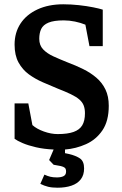

<svg xmlns="http://www.w3.org/2000/svg" viewBox="-20 -684 568 895"><path d="M248 191Q222 191 204 186.5Q186 182 168 173L187 130Q202 137 215 140Q228 143 245 143Q265 143 276.5 137Q288 131 288 116Q288 103 282 98Q276 93 263 90L230 84L209 62L230 13Q185 11 148 2.5Q111 -6 85.5 -17Q60 -28 48 -37V-202H112L131 -101Q151 -83 184.5 -71Q218 -59 249 -59Q295 -59 323 -69Q351 -79 363.5 -100Q376 -121 376 -156Q376 -177 370 -192.5Q364 -208 349.5 -220.5Q335 -233 310 -245Q285 -257 249 -271Q215 -285 179.5 -300.5Q144 -316 114.5 -337.5Q85 -359 66.5 -392.5Q48 -426 48 -476Q48 -532 75.5 -574Q103 -616 154.5 -640Q206 -664 275 -664Q311 -664 347.5 -660Q384 -656 414 -650Q444 -644 459 -639V-469H397L378 -569Q356 -578 329.5 -583.5Q303 -589 277 -589Q231 -589 206 -578.5Q181 -568 172 -549Q163 -530 163 -503Q163 -473 181 -454Q199 -435 228.5 -421.5Q258 -408 293 -394Q333 -379 367.5 -362Q402 -345 429 -322Q456 -299 471.5 -267Q487 -235 487 -191Q487 -120 457.5 -76.5Q428 -33 381 -12Q334 9 283 13V30L302 34Q332 41 352 54Q372 67 372 101Q372 132 356.5 152Q341 172 313 181.5Q285 191 248 191Z"/></svg>

Font: Faustina SemiBold
Style: Regular
Weight: 600
Designer: Alfonso Garcia
Foundry: http://www.omnibus-type.com
Version: Version 1.200